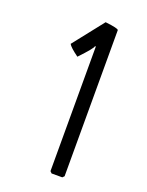

<svg xmlns="http://www.w3.org/2000/svg" viewBox="-135 -778 647 844"><g transform="rotate(20 188.5 -356.0)"><path d="M210 -709Q272 -702 272 -694V-11L264 -3H214L206 -11V-594H202Q202 -584 145 -524Q105 -553 98 -567Z"/></g></svg>

Font: Ekushey Kolom
Style: Regular
Weight: 400
Designer: Al Mamun Sumon
Foundry: Al Mamun Sumon
Version: Version 1.0